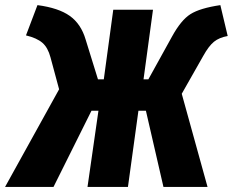

<svg xmlns="http://www.w3.org/2000/svg" viewBox="-58 -733 913 753"><path d="M806.2 -712.9 835 -591.8Q801.8 -585.9 781.2 -569.3Q760.7 -552.7 738.8 -513.2L654.8 -365.2L755.9 0H583L514.2 -298.8H484.9L443.8 0H285.2L328.1 -298.8H300.8L151.9 0H-38.1L173.8 -382.8L140.1 -507.8Q129.9 -546.4 108.2 -565.2Q86.4 -584 43.9 -594.2L88.9 -712.9Q171.4 -702.1 215.6 -670.7Q259.8 -639.2 277.8 -578.1L326.2 -421.9H349.1L386.2 -694.8H542L504.9 -421.9H523.9L616.2 -588.9Q651.9 -654.3 689.2 -677.7Q726.6 -701.2 806.2 -712.9Z"/></svg>

Font: Fira Sans Compressed ExtraBold
Style: Italic
Weight: 800
Width: 3
Italic angle: -8°
Designer: Carrois Corporate & Edenspiekermann AG
Foundry: Carrois Corporate GbR & Edenspiekermann AG
Version: Version 4.203;PS 004.203;hotconv 1.0.88;makeotf.lib2.5.64775